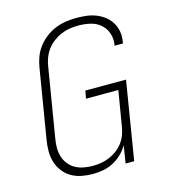

<svg xmlns="http://www.w3.org/2000/svg" viewBox="-111 -832 823 930"><g transform="rotate(-15 300.0 -367.5)"><path d="M240 8Q211 8 183.5 2.5Q156 -3 133 -16.5Q110 -30 93.5 -51.5Q77 -73 69 -99Q61 -125 61 -153.5Q61 -182 66 -211L123 -556Q127 -582 136.5 -608Q146 -634 163 -656.5Q180 -679 203 -696.5Q226 -714 251.5 -724.5Q277 -735 304 -739Q331 -743 357 -743Q383 -743 408 -740Q433 -737 456 -728Q479 -719 498 -704Q517 -689 529.5 -668.5Q542 -648 546 -622.5Q550 -597 545 -572Q545 -570 544.5 -568.5Q544 -567 544 -565H502Q502 -566 502 -567.5Q502 -569 503 -570Q508 -600 498 -628Q488 -656 466.5 -674Q445 -692 416 -698.5Q387 -705 357 -705Q335 -705 313 -701.5Q291 -698 270 -689Q249 -680 230 -665.5Q211 -651 197.5 -632.5Q184 -614 176 -592.5Q168 -571 165 -549L108 -204Q104 -181 104 -158.5Q104 -136 110.5 -115Q117 -94 130.5 -77Q144 -60 162.5 -49.5Q181 -39 203.5 -34.5Q226 -30 249 -30Q249 -30 249 -30Q249 -30 249 -30Q249 -30 249 -30Q249 -30 249 -30Q271 -30 292 -33.5Q313 -37 333.5 -45.5Q354 -54 372 -67.5Q390 -81 403.5 -99Q417 -117 424.5 -137.5Q432 -158 435 -179L464 -353H302L309 -392H513L449 0H406L420 -88Q406 -64 386 -45Q366 -26 341.5 -13.5Q317 -1 291 3.5Q265 8 240 8Z"/></g></svg>

Font: Iosevka Curly XLtEx
Style: Italic
Weight: 200
Width: 7
Italic angle: -9°
Monospace: yes
Designer: Belleve Invis
Foundry: Belleve Invis
Version: Version 11.1.0; ttfautohint (v1.8.3)